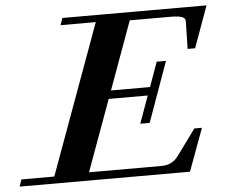

<svg xmlns="http://www.w3.org/2000/svg" viewBox="-97 -719 913 775"><g transform="rotate(-5 359.5 -331.5)"><path d="M-48.3 0 -38.6 -28.3H94.7L315.9 -634.8H172.9L183.1 -663.1H767.1L706.1 -494.6H675.8L678.2 -606.9Q678.7 -619.1 664.3 -624.5Q649.9 -629.9 617.7 -629.9H453.1L353 -354.5H511.2L546.9 -454.1H584.5L497.1 -210.4H459L499 -321.3H340.8L235.8 -33.2H530.3Q573.2 -33.2 598.1 -67.4L674.8 -172.4H705.6L642.1 0Z"/></g></svg>

Font: Elstob
Style: Bold Italic
Weight: 700
Italic angle: -20°
Designer: Peter S. Baker
Version: Version 1.015